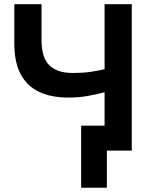

<svg xmlns="http://www.w3.org/2000/svg" viewBox="-20 -720 738 918"><path d="M368 177.5V-119H556V0H491V177.5ZM480 0V-279Q436.5 -267.5 395.2 -260.5Q354 -253.5 307 -253.5Q226 -253.5 168.2 -280.2Q110.5 -307 79.5 -364Q48.5 -421 48.5 -512.5V-700H178.5V-531Q178.5 -443 216.8 -407Q255 -371 328 -371Q374 -371 409.5 -376Q445 -381 480 -389V-700H610V0Z"/></svg>

Font: Geologica Cursive Medium
Style: Regular
Weight: 500
Designer: Sindre Bremnes, Frode Helland
Foundry: Monokrom Skriftforlag AS
Version: Version 1.010;gftools[0.9.28]